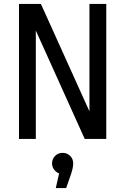

<svg xmlns="http://www.w3.org/2000/svg" viewBox="-20 -710 640 981"><path d="M77 0V-690H189L437 -141V-690H523V0H413L163 -554V0ZM354 125Q354 150 339 191L318 251H265L282 176Q266 170 256 156Q246 142 246 125Q246 102 261.5 86.5Q277 71 300 71Q323 71 338.5 86.5Q354 102 354 125Z"/></svg>

Font: Radio Canada Condensed
Style: Regular
Weight: 400
Width: 3
Designer: Charles Daoud, Etienne Aubert Bonn, Alexandre Saumier Demers, Jacques Le Bailly
Foundry: Radio-Canada
Version: Version 2.104; ttfautohint (v1.8.4.7-5d5b);gftools[0.9.28.de